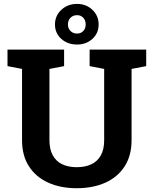

<svg xmlns="http://www.w3.org/2000/svg" viewBox="-20 -969 799 999"><path d="M378.9 10.3Q294.4 10.3 230.2 -19Q166 -48.3 130.4 -104Q94.7 -159.7 94.7 -239.3V-610.4L19 -625V-710.9H313.5V-625L237.3 -610.4V-239.3Q237.3 -192.4 254.4 -161.1Q271.5 -129.9 303.2 -114.5Q335 -99.1 378.9 -99.1Q423.8 -99.1 455.8 -114.5Q487.8 -129.9 504.9 -161.1Q522 -192.4 522 -239.3V-610.4L446.3 -625V-710.9H740.7V-625L664.6 -610.4V-239.3Q664.6 -159.7 628.7 -103.8Q592.8 -47.9 528.6 -18.8Q464.4 10.3 378.9 10.3ZM380.9 -737.3Q332 -737.3 299.1 -766.6Q266.1 -795.9 266.1 -841.8Q266.1 -887.2 299.3 -918Q332.5 -948.7 380.9 -948.7Q428.2 -948.7 460.7 -918Q493.2 -887.2 493.2 -841.8Q493.2 -795.9 460.7 -766.6Q428.2 -737.3 380.9 -737.3ZM380.9 -794.4Q400.9 -794.4 413.3 -807.6Q425.8 -820.8 425.8 -841.8Q425.8 -863.3 413.3 -876.7Q400.9 -890.1 380.9 -890.1Q360.4 -890.1 346.9 -876.7Q333.5 -863.3 333.5 -841.8Q333.5 -820.8 346.9 -807.6Q360.4 -794.4 380.9 -794.4Z"/></svg>

Font: Robotiche
Style: Bold
Weight: 700
Designer: Google
Version: Version 2.001